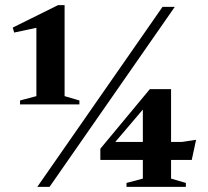

<svg xmlns="http://www.w3.org/2000/svg" viewBox="-20 -732 814 752"><path d="M122.5 -355.5V-661L182.5 -636L35.5 -604.5L30 -624L207.5 -712H233V-355.5L291 -338.5V-323H58.5V-338.5ZM126 0 616.5 -705H664.5L174 0ZM539.5 -331 571.5 -340.5 405.5 -145.5 406 -176H692L748 -184.5L731 -105.5H373V-149.5L567 -383H650V-32.5L708 -15.5V0H475.5V-15.5L539.5 -32.5Z"/></svg>

Font: Newsreader 60pt
Style: Bold
Weight: 700
Designer: Hugues Gentile
Foundry: Production Type
Version: Version 1.003